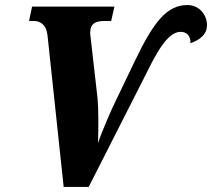

<svg xmlns="http://www.w3.org/2000/svg" viewBox="-20 -740 839 760"><path d="M232 0H331L555 -441C597 -526 642 -614 695 -614C720 -614 735 -597 734 -569C769 -581 798 -603 799 -636C802 -674 774 -720 722 -720C641 -720 589 -655 515 -501L441 -347C427 -320 380 -213 368 -173C370 -238 370 -310 366 -352L338 -598C338 -597 337 -602 337 -609C337 -647 357 -657 396 -657H420L433 -714H107L95 -657H112C136 -657 162 -647 168 -601Z"/></svg>

Font: Noto Serif SemiCondensed Extra
Style: Italic
Weight: 800
Width: 4
Italic angle: -12°
Designer: Monotype Design Team
Foundry: Monotype Imaging Inc.
Version: Version 1.901